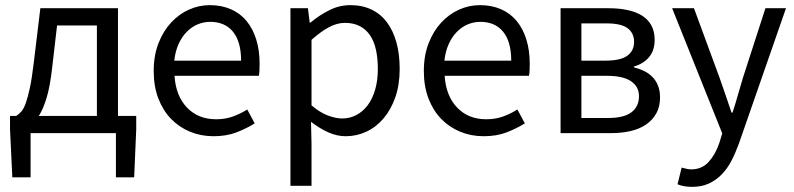

<svg xmlns="http://www.w3.org/2000/svg" viewBox="-20 -518 3090 747"><path d="M99 0V172H28L19 -15V-67H43Q53 -73 62.5 -83.5Q72 -94 80 -116Q88 -138 96 -175Q104 -212 111 -271L137 -486H439V-67H510V-15L502 172H431V0ZM183 -255Q175 -183 161.5 -138Q148 -93 131 -67H357V-419H202Z M811 12Q762 12 719.5 -5.5Q677 -23 645.5 -55.5Q614 -88 596 -135Q578 -182 578 -242Q578 -302 596.5 -349.5Q615 -397 645.5 -430Q676 -463 715 -480.5Q754 -498 796 -498Q842 -498 878.5 -482Q915 -466 939.5 -436Q964 -406 977 -364Q990 -322 990 -270Q990 -257 989.5 -244.5Q989 -232 987 -223H659Q664 -145 707.5 -99.5Q751 -54 821 -54Q856 -54 885.5 -64.5Q915 -75 942 -92L971 -38Q939 -18 900 -3Q861 12 811 12ZM658 -282H918Q918 -356 886.5 -394.5Q855 -433 798 -433Q772 -433 748.5 -423Q725 -413 706 -393.5Q687 -374 674.5 -346Q662 -318 658 -282Z M1110 205V-486H1178L1185 -430H1188Q1221 -458 1260.5 -478Q1300 -498 1343 -498Q1390 -498 1426 -480.5Q1462 -463 1486 -430.5Q1510 -398 1522.5 -352.5Q1535 -307 1535 -250Q1535 -188 1518 -139.5Q1501 -91 1472 -57Q1443 -23 1405 -5.5Q1367 12 1325 12Q1291 12 1257.5 -3Q1224 -18 1190 -44L1192 41V205ZM1311 -57Q1341 -57 1366.5 -70.5Q1392 -84 1410.5 -108.5Q1429 -133 1439.5 -169Q1450 -205 1450 -250Q1450 -290 1443 -323Q1436 -356 1420.5 -379.5Q1405 -403 1380.5 -416Q1356 -429 1322 -429Q1291 -429 1259.5 -412Q1228 -395 1192 -363V-108Q1225 -80 1256 -68.5Q1287 -57 1311 -57Z M1862 12Q1813 12 1770.5 -5.5Q1728 -23 1696.5 -55.5Q1665 -88 1647 -135Q1629 -182 1629 -242Q1629 -302 1647.5 -349.5Q1666 -397 1696.5 -430Q1727 -463 1766 -480.5Q1805 -498 1847 -498Q1893 -498 1929.5 -482Q1966 -466 1990.5 -436Q2015 -406 2028 -364Q2041 -322 2041 -270Q2041 -257 2040.5 -244.5Q2040 -232 2038 -223H1710Q1715 -145 1758.5 -99.5Q1802 -54 1872 -54Q1907 -54 1936.5 -64.5Q1966 -75 1993 -92L2022 -38Q1990 -18 1951 -3Q1912 12 1862 12ZM1709 -282H1969Q1969 -356 1937.5 -394.5Q1906 -433 1849 -433Q1823 -433 1799.5 -423Q1776 -413 1757 -393.5Q1738 -374 1725.5 -346Q1713 -318 1709 -282Z M2161 0V-486H2348Q2388 -486 2421 -479Q2454 -472 2477.5 -457.5Q2501 -443 2514 -419.5Q2527 -396 2527 -363Q2527 -322 2505.5 -296Q2484 -270 2446 -259V-256Q2467 -251 2485.5 -242Q2504 -233 2518 -219Q2532 -205 2540 -185Q2548 -165 2548 -139Q2548 -103 2533.5 -77Q2519 -51 2493.5 -33.5Q2468 -16 2433 -8Q2398 0 2356 0ZM2242 -282H2334Q2395 -282 2421 -301.5Q2447 -321 2447 -355Q2447 -389 2422 -408Q2397 -427 2340 -427H2242ZM2242 -59H2347Q2407 -59 2436.5 -81Q2466 -103 2466 -144Q2466 -181 2435 -202Q2404 -223 2342 -223H2242Z M2673 209Q2656 209 2642 206.5Q2628 204 2616 199L2632 134Q2640 136 2650 138.5Q2660 141 2669 141Q2711 141 2737.5 111.5Q2764 82 2779 37L2790 1L2595 -486H2680L2779 -217Q2790 -185 2802.5 -149.5Q2815 -114 2826 -80H2830Q2841 -113 2851 -149Q2861 -185 2871 -217L2958 -486H3038L2855 40Q2842 76 2826 107Q2810 138 2788 160.5Q2766 183 2738 196Q2710 209 2673 209Z"/></svg>

Font: Pinyin1712
Style: Regular
Weight: 400
Version: Version 1